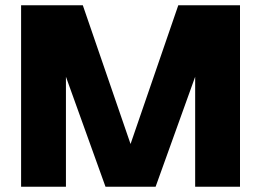

<svg xmlns="http://www.w3.org/2000/svg" viewBox="-20 -708 990 728"><path d="M380 0 230 -417V0H60V-688H294L475 -162L656 -688H890V0H720V-417L570 0Z"/></svg>

Font: Roundo
Style: Bold
Weight: 700
Designer: Namrata Goyal (Gurmukhi), Shiva Nallaperumal (Latin)
Foundry: Indian Type Foundry
Version: Version 1.000;PS 1.0;hotconv 1.0.88;makeotf.lib2.5.647800